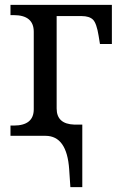

<svg xmlns="http://www.w3.org/2000/svg" viewBox="-20 -556 498 786"><path d="M22.9 0V-42H36.1Q118.2 -42 118.2 -108.9V-425.8Q118.2 -494.1 36.1 -494.1H22.9V-536.1H438V-376H389.2L383.8 -409.2Q375.5 -460.9 360.6 -475.6Q345.7 -490.2 314 -490.2H211.9V-111.8Q211.9 -48.3 284.2 -45.9H316.9V210H268.1L263.2 137.2Q253.9 0 166 0Z"/></svg>

Font: Droid Serif
Style: Regular
Weight: 400
Designer: Monotype Design team
Foundry: Monotype Imaging Inc.
Version: Version 1.03